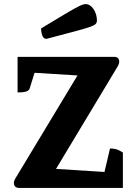

<svg xmlns="http://www.w3.org/2000/svg" viewBox="-20 -919 678 939"><path d="M74 0Q48 0 48 -25Q48 -35 55 -46L359 -550L149 -563L125 -486Q122 -477 109.5 -472Q97 -467 66 -467V-641H538Q563 -641 563 -617Q563 -607 556 -595L254 -93L491 -78L518 -193Q536 -193 550.5 -188.5Q565 -184 581 -173V0ZM207 -729Q193 -729 187 -745Q181 -761 181 -780Q243 -817 282.5 -841Q322 -865 345 -877.5Q368 -890 379.5 -894.5Q391 -899 398 -899Q421 -899 437.5 -874.5Q454 -850 454 -818Q454 -809 448 -802Q442 -795 419 -787Q396 -779 345.5 -765.5Q295 -752 207 -729Z"/></svg>

Font: Petrona ExtraBold
Style: Regular
Weight: 800
Designer: Ringo R. Seeber
Foundry: Ringo R. Seeber
Version: Version 2.001; ttfautohint (v1.8.3)